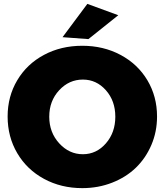

<svg xmlns="http://www.w3.org/2000/svg" viewBox="-20 -948 842 982"><path d="M426.8 -928.2 585 -870.1 432.1 -748 299.8 -757.8ZM400.9 -713.9Q509.3 -713.9 596.9 -667Q684.6 -620.1 733.9 -537.4Q783.2 -454.6 783.2 -352.1Q783.2 -274.4 754.2 -206.5Q725.1 -138.7 674.8 -90.1Q624.5 -41.5 553.5 -13.7Q482.4 14.2 400.9 14.2Q292.5 14.2 205.1 -33.2Q117.7 -80.6 68.4 -164.3Q19 -248 19 -352.1Q19 -455.1 68.4 -537.8Q117.7 -620.6 204.8 -667.2Q292 -713.9 400.9 -713.9ZM403.8 -541Q333 -541 282.5 -486.3Q231.9 -431.6 231.9 -351.1Q231.9 -270.5 283 -214.8Q334 -159.2 403.8 -159.2Q473.1 -159.2 521.5 -214.6Q569.8 -270 569.8 -351.1Q569.8 -432.1 521.5 -486.6Q473.1 -541 403.8 -541Z"/></svg>

Font: Montserrat arm ExtraBold
Style: Regular
Weight: 800
Designer: Julieta Ulanovsky
Foundry: Julieta Ulanovsky
Version: Version 6.000;PS 006.000;hotconv 1.0.88;makeotf.lib2.5.64775